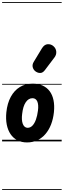

<svg xmlns="http://www.w3.org/2000/svg" viewBox="-25 -1349 608 1832"><path d="M233 10Q181 10 141.2 -10.5Q101.5 -31 75.8 -69Q50 -107 39.5 -159.8Q29 -212.5 35.5 -277Q44.5 -363.5 77.8 -424.8Q111 -486 164.2 -518.5Q217.5 -551 286.5 -551Q340.5 -551 381.5 -532.5Q422.5 -514 448.8 -479Q475 -444 485.5 -393.5Q496 -343 489.5 -278.5Q482.5 -213.5 461.8 -160.5Q441 -107.5 407.8 -69.2Q374.5 -31 330.5 -10.5Q286.5 10 233 10ZM186.5 -262.5Q182.5 -234 184 -209.8Q185.5 -185.5 192.2 -167.5Q199 -149.5 210.8 -139.5Q222.5 -129.5 238.5 -129.5Q264.5 -129.5 284.5 -150.2Q304.5 -171 317.8 -208Q331 -245 337 -292.5Q341 -321.5 339.2 -343.8Q337.5 -366 330.8 -381.2Q324 -396.5 312.5 -404.2Q301 -412 285 -412Q247 -412 220.8 -373.5Q194.5 -335 186.5 -262.5ZM233 10Q181 10 141.2 -10.5Q101.5 -31 75.8 -69Q50 -107 39.5 -159.8Q29 -212.5 35.5 -277Q44.5 -363.5 77.8 -424.8Q111 -486 164.2 -518.5Q217.5 -551 286.5 -551Q340.5 -551 381.5 -532.5Q422.5 -514 448.8 -479Q475 -444 485.5 -393.5Q496 -343 489.5 -278.5Q482.5 -213.5 461.8 -160.5Q441 -107.5 407.8 -69.2Q374.5 -31 330.5 -10.5Q286.5 10 233 10ZM186.5 -262.5Q182.5 -234 184 -209.8Q185.5 -185.5 192.2 -167.5Q199 -149.5 210.8 -139.5Q222.5 -129.5 238.5 -129.5Q264.5 -129.5 284.5 -150.2Q304.5 -171 317.8 -208Q331 -245 337 -292.5Q341 -321.5 339.2 -343.8Q337.5 -366 330.8 -381.2Q324 -396.5 312.5 -404.2Q301 -412 285 -412Q247 -412 220.8 -373.5Q194.5 -335 186.5 -262.5ZM319.5 -664Q296.5 -678 288.2 -704.2Q280 -730.5 296.5 -758L373.5 -885.5Q397.5 -925.5 430.2 -927.2Q463 -929 486 -907.5Q509.5 -886.5 511.8 -856.5Q514 -826.5 495.5 -802L403 -679.5Q384.5 -655 362.8 -653Q341 -651 319.5 -664ZM-5 455H563.5V463H-5ZM-5 -16H563.5V0H-5ZM-5 -549H563.5V-541H-5ZM-5 -1329H563.5V-1321H-5Z"/></svg>

Font: Edu SA Dotted Guide
Style: Regular
Weight: 400
Designer: Tina and Corey Anderson, Eben Sorkin, Mirko Velimirovic
Foundry: Google for Education
Version: Version 2.000